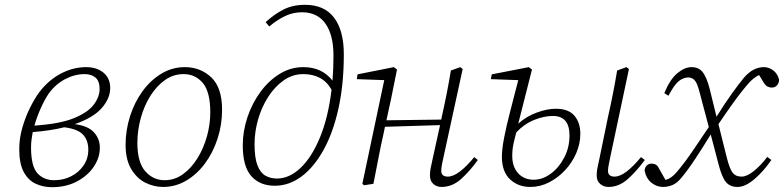

<svg xmlns="http://www.w3.org/2000/svg" viewBox="-20 -764 3258 798"><path d="M183 -376Q166 -351 150 -315.5Q134 -280 123 -242Q229 -249 287.5 -273Q346 -297 370 -329.5Q394 -362 394 -394Q394 -427 377 -441.5Q360 -456 332 -456Q291 -456 251.5 -435.5Q212 -415 183 -376ZM196 14Q159 14 128 -0.5Q97 -15 78.5 -49.5Q60 -84 60 -144Q60 -189 73 -234Q86 -279 106 -318.5Q126 -358 145 -383Q184 -433 234.5 -459Q285 -485 338 -485Q382 -485 410 -462Q438 -439 438 -398Q438 -355 403 -315Q368 -275 291 -248Q346 -241 370.5 -214Q395 -187 395 -150Q395 -109 370 -71.5Q345 -34 300 -10Q255 14 196 14ZM109 -152Q109 -73 135.5 -44Q162 -15 205 -15Q244 -15 276 -31.5Q308 -48 327.5 -76.5Q347 -105 347 -142Q347 -181 325 -204.5Q303 -228 247 -235Q219 -228 186.5 -223Q154 -218 116 -215Q113 -199 111 -183Q109 -167 109 -152Z M658 13Q619 13 583.5 -5Q548 -23 525 -62Q502 -101 502 -162Q502 -223 520.5 -281Q539 -339 572.5 -385Q606 -431 651 -458Q696 -485 748 -485Q813 -485 858 -442.5Q903 -400 903 -308Q903 -245 884 -187Q865 -129 831.5 -84Q798 -39 753.5 -13Q709 13 658 13ZM664 -15Q706 -15 740.5 -40Q775 -65 800.5 -106Q826 -147 840 -197Q854 -247 854 -297Q854 -382 823 -419Q792 -456 743 -456Q701 -456 666 -431.5Q631 -407 605 -365.5Q579 -324 565 -273Q551 -222 551 -170Q551 -89 584 -52Q617 -15 664 -15Z M1038 -165Q1038 -108 1050 -77Q1062 -46 1083 -34Q1104 -22 1131 -22Q1182 -22 1228.5 -65.5Q1275 -109 1309.5 -192Q1344 -275 1358 -391Q1339 -425 1309 -440.5Q1279 -456 1241 -456Q1196 -456 1159 -430Q1122 -404 1094.5 -361Q1067 -318 1052.5 -267Q1038 -216 1038 -165ZM1122 8Q1060 8 1024.5 -32Q989 -72 989 -160Q989 -219 1008.5 -277Q1028 -335 1062.5 -382Q1097 -429 1142.5 -457Q1188 -485 1241 -485Q1318 -485 1362 -429Q1364 -454 1365 -480Q1366 -506 1366 -533Q1366 -619 1332.5 -666Q1299 -713 1235 -713Q1199 -713 1166.5 -698Q1134 -683 1099 -654L1084 -672Q1120 -705 1158.5 -724.5Q1197 -744 1248 -744Q1328 -744 1368.5 -690.5Q1409 -637 1409 -538Q1409 -413 1386.5 -312Q1364 -211 1324 -139.5Q1284 -68 1232.5 -30Q1181 8 1122 8Z M1815 13Q1795 13 1781 0.5Q1767 -12 1767 -35Q1767 -49 1769.5 -63Q1772 -77 1778 -103L1809 -244L1580 -237L1574 -208Q1562 -156 1552.5 -104.5Q1543 -53 1532 0L1493 6L1486 0L1577 -431L1463 -435L1466 -455L1617 -485L1630 -475L1605 -351L1586 -264L1814 -267L1816 -278Q1827 -326 1836.5 -374.5Q1846 -423 1854 -471L1893 -485L1903 -477L1824 -114Q1820 -98 1817 -81.5Q1814 -65 1814 -54Q1814 -30 1841 -30Q1864 -30 1892 -51.5Q1920 -73 1951 -111L1966 -99Q1934 -54 1897 -20.5Q1860 13 1815 13Z M2509 13Q2489 13 2474.5 0.5Q2460 -12 2460 -35Q2460 -49 2462.5 -63Q2465 -77 2471 -103L2507 -278Q2518 -326 2527.5 -374.5Q2537 -423 2545 -471L2584 -485L2594 -477L2517 -114Q2514 -98 2510.5 -81.5Q2507 -65 2507 -54Q2507 -30 2534 -30Q2557 -30 2585 -51.5Q2613 -73 2644 -111L2660 -99Q2627 -54 2590 -20.5Q2553 13 2509 13ZM2109 -116Q2109 -71 2133.5 -44Q2158 -17 2198 -17Q2235 -17 2269 -42Q2303 -67 2325 -109Q2347 -151 2347 -201Q2347 -282 2278 -282Q2241 -282 2200 -265.5Q2159 -249 2126 -214Q2119 -189 2114 -165.5Q2109 -142 2109 -116ZM2184 13Q2134 13 2100 -18.5Q2066 -50 2066 -113Q2066 -144 2075.5 -193Q2085 -242 2101 -303Q2117 -364 2134 -431L2020 -435L2024 -455L2178 -485L2191 -475L2134 -250Q2167 -280 2210.5 -296Q2254 -312 2290 -312Q2343 -312 2367.5 -283Q2392 -254 2392 -208Q2392 -167 2375 -127.5Q2358 -88 2328.5 -56.5Q2299 -25 2262 -6Q2225 13 2184 13Z M2659 -56Q2661 -70 2669 -77Q2677 -84 2687 -84Q2698 -84 2705.5 -80Q2713 -76 2720 -62L2746 -16Q2771 -23 2792 -48Q2826 -88 2860.5 -139Q2895 -190 2926 -236L2887 -383Q2878 -418 2867.5 -430Q2857 -442 2840 -442Q2821 -442 2802 -427.5Q2783 -413 2758 -366L2741 -377Q2765 -435 2795.5 -460Q2826 -485 2854 -485Q2883 -485 2899.5 -465.5Q2916 -446 2929 -397L2958 -279Q2993 -335 3022.5 -376Q3052 -417 3072 -441Q3092 -464 3112.5 -474.5Q3133 -485 3155 -485Q3175 -485 3193.5 -471.5Q3212 -458 3218 -433Q3218 -420 3210 -410Q3202 -400 3188 -400Q3179 -400 3170.5 -404Q3162 -408 3154 -421L3135 -452Q3115 -443 3094 -421Q3060 -382 3027.5 -336.5Q2995 -291 2966 -248L3001 -108Q3012 -64 3024.5 -47Q3037 -30 3062 -30Q3084 -30 3112.5 -52.5Q3141 -75 3169 -112L3186 -99Q3152 -50 3114.5 -18.5Q3077 13 3045 13Q3014 13 2997 -7.5Q2980 -28 2966 -83L2934 -205Q2900 -150 2870.5 -105Q2841 -60 2812 -25Q2794 -3 2775 5Q2756 13 2736 13Q2709 13 2687 -5Q2665 -23 2659 -56Z"/></svg>

Font: Source Serif Pro Light
Style: Italic
Weight: 300
Italic angle: -12°
Designer: Frank Grießhammer
Foundry: Adobe Systems Incorporated
Version: Version 3.001;hotconv 1.0.111;makeotfexe 2.5.65597